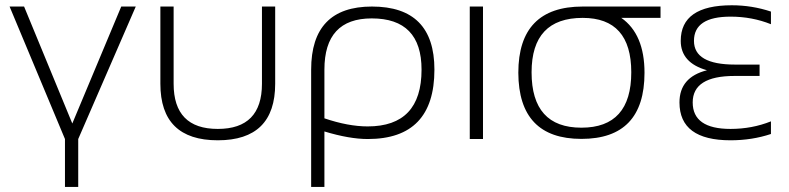

<svg xmlns="http://www.w3.org/2000/svg" viewBox="-20 -538 3052 743"><path d="M17.1 -512.7H73.2L259.8 -60.1L449.2 -512.7H505.4L282.7 0V185.5H231.4V0Z M600.6 -213.9V-512.7H651.9V-213.9Q651.9 -39.1 822.8 -39.1Q993.7 -39.1 993.7 -213.9V-512.7H1044.9V-213.9Q1044.9 4.9 822.8 4.9Q600.6 4.9 600.6 -213.9Z M1235.4 -80.1Q1327.6 -48.8 1402.8 -48.8Q1611.3 -48.8 1611.3 -268.6Q1611.3 -466.8 1418.5 -466.8Q1235.4 -466.8 1235.4 -268.6ZM1419.4 -512.7Q1661.1 -512.7 1661.1 -268.6Q1661.1 0 1403.3 0Q1332 0 1235.4 -29.3V185.5H1184.1V-268.6Q1184.1 -512.7 1419.4 -512.7Z M1849.1 -512.7V0H1797.9V-512.7Z M2230 -43.9Q2422.9 -43.9 2422.9 -258.3Q2422.9 -468.8 2234.9 -468.8Q2037.1 -468.8 2037.1 -258.3Q2037.1 -43.9 2230 -43.9ZM1985.8 -256.3Q1985.8 -512.7 2234.9 -512.7H2536.1V-468.8H2384.3Q2474.1 -405.8 2474.1 -256.3Q2474.1 -0.5 2230 -0.5Q1986.8 -0.5 1985.8 -256.3Z M2963.4 -444.3Q2890.1 -473.6 2807.1 -473.6Q2665.5 -473.6 2665.5 -379.9Q2665.5 -288.1 2824.2 -288.1H2919.4V-244.1H2822.8Q2660.6 -244.1 2660.6 -141.6Q2660.6 -39.1 2807.1 -39.1Q2890.1 -39.1 2963.4 -68.4V-19.5Q2890.1 4.9 2807.1 4.9Q2609.4 4.9 2609.4 -141.6Q2609.4 -239.3 2715.8 -266.1Q2614.3 -294.9 2614.3 -379.9Q2614.3 -517.6 2812 -517.6Q2890.1 -517.6 2963.4 -493.2Z"/></svg>

Font: Sansation Light
Style: Light
Weight: 300
Designer: Bernd Montag
Version: Version 1.301